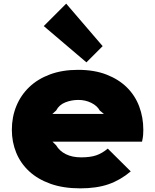

<svg xmlns="http://www.w3.org/2000/svg" viewBox="-20 -1023 851 1053"><path d="M543 -770 454 -681 220 -880 343 -1003ZM766 -311Q766 -297 765 -283Q764 -269 759 -246H268L288 -226Q306 -195 341 -177.5Q376 -160 425 -160Q475 -160 507.5 -171Q540 -182 571 -208L697 -83Q640 -35 575 -12.5Q510 10 420 10Q327 10 257 -15Q187 -40 140 -83.5Q93 -127 69 -185.5Q45 -244 45 -311Q45 -381 69.5 -441Q94 -501 140.5 -545.5Q187 -590 254.5 -615Q322 -640 408 -640Q497 -640 564 -614Q631 -588 676 -543.5Q721 -499 743.5 -439Q766 -379 766 -311ZM550 -398 527 -417Q513 -443 480.5 -459Q448 -475 410 -475Q372 -475 338 -461.5Q304 -448 288 -417L267 -398Z"/></svg>

Font: TypoPRO Sinkin Sans
Style: 900 X Black
Weight: 950
Designer: Keith Bates
Foundry: K-Type
Version: Sinkin Sans (version 1.0)  by Keith Bates   •   © 2014   www